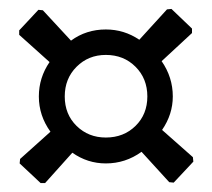

<svg xmlns="http://www.w3.org/2000/svg" viewBox="-20 -570 475 430"><path d="M364 -550 410 -506V-496L342 -433Q367 -397 367 -354Q367 -314 343 -279L412 -218L413 -208L369 -161L359 -162L297 -230Q261 -204 217 -204Q176 -204 142 -228L81 -160H71L24 -204L25 -214L93 -275Q67 -311 67 -354Q67 -396 91 -431L23 -492V-502L66 -548L76 -547L139 -479Q173 -504 217 -504Q258 -504 292 -481L354 -549ZM217 -447Q178 -447 151.5 -420.5Q125 -394 125 -354Q125 -314 151.5 -288Q178 -262 217 -262Q257 -262 283.5 -288Q310 -314 310 -354Q310 -394 283.5 -420.5Q257 -447 217 -447Z"/></svg>

Font: Alegreya Sans Medium
Style: Regular
Weight: 500
Designer: Juan Pablo del Peral
Foundry: Huerta Tipografica
Version: Version 2.007